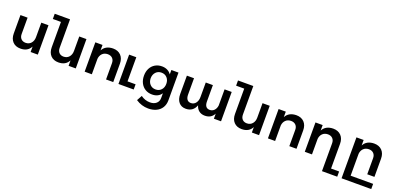

<svg xmlns="http://www.w3.org/2000/svg" viewBox="12 -1912 6756 3289"><g transform="rotate(20 3389.5 -268.0)"><path d="M582 -535V0H451V-99Q397 5 265 5Q175 5 123 -50Q71 -105 71 -200V-535H201V-238Q201 -182 232 -150Q263 -118 316 -118Q378 -119 414.5 -162Q451 -205 451 -271V-535Z M1274 -535V0H1143V-99Q1089 5 957 5Q867 5 815 -50Q763 -105 763 -200V-662H615V-757H894V-238Q894 -182 924.5 -150Q955 -118 1008 -118Q1070 -119 1106.5 -162Q1143 -205 1143 -271V-535Z M1957 -334V0H1826V-296Q1826 -352 1794 -384.5Q1762 -417 1707 -417Q1647 -416 1610 -379.5Q1573 -343 1567 -284V0H1436V-535H1567V-435Q1622 -538 1759 -540Q1851 -540 1904 -484.5Q1957 -429 1957 -334Z M2183 -95H2330V0H2052V-535H2183Z M2952 -535V-29Q2952 47 2917.5 103.5Q2883 160 2819.5 190.5Q2756 221 2672 221Q2551 221 2446 151L2498 56Q2574 112 2665 112Q2737 112 2779.5 75Q2822 38 2822 -25V-111Q2795 -70 2752 -48.5Q2709 -27 2652 -27Q2582 -27 2528 -59.5Q2474 -92 2444 -150.5Q2414 -209 2414 -285Q2414 -360 2444 -417.5Q2474 -475 2528 -507Q2582 -539 2652 -539Q2708 -539 2751.5 -517Q2795 -495 2822 -455V-535ZM2822 -282Q2822 -350 2782.5 -392.5Q2743 -435 2680 -435Q2617 -435 2577.5 -392Q2538 -349 2537 -282Q2538 -214 2577.5 -171.5Q2617 -129 2680 -129Q2743 -129 2782.5 -171.5Q2822 -214 2822 -282Z M3922 -535V0H3792V-92Q3742 5 3626 5Q3562 5 3519 -28.5Q3476 -62 3459 -123Q3412 5 3278 5Q3197 5 3151 -50Q3105 -105 3105 -200V-535H3235V-238Q3235 -180 3258.5 -148.5Q3282 -117 3329 -117Q3384 -118 3416.5 -161Q3449 -204 3449 -271V-535H3579V-238Q3579 -117 3673 -117Q3722 -118 3753.5 -152Q3785 -186 3792 -240V-535Z M4615 -535V0H4484V-99Q4430 5 4298 5Q4208 5 4156 -50Q4104 -105 4104 -200V-662H3956V-757H4235V-238Q4235 -182 4265.5 -150Q4296 -118 4349 -118Q4411 -119 4447.5 -162Q4484 -205 4484 -271V-535Z M5298 -334V0H5167V-296Q5167 -352 5135 -384.5Q5103 -417 5048 -417Q4988 -416 4951 -379.5Q4914 -343 4908 -284V0H4777V-535H4908V-435Q4963 -538 5100 -540Q5192 -540 5245 -484.5Q5298 -429 5298 -334Z M6117 116V211H5839V-296Q5839 -352 5807 -384.5Q5775 -417 5720 -417Q5660 -416 5623 -379.5Q5586 -343 5580 -284V0H5449V-535H5580V-435Q5635 -538 5772 -540Q5864 -540 5917 -484.5Q5970 -429 5970 -334V116Z M6737 116V211H6196V-535H6327V-435Q6382 -538 6519 -540Q6611 -540 6664 -484.5Q6717 -429 6717 -334V-4H6586V-296Q6586 -352 6554 -384.5Q6522 -417 6467 -417Q6407 -416 6370 -379.5Q6333 -343 6327 -284V116Z"/></g></svg>

Font: Montserrat arm2 Medium
Style: Regular
Weight: 500
Designer: Julieta Ulanovsky
Foundry: Julieta Ulanovsky
Version: Version 6.000